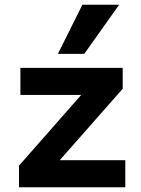

<svg xmlns="http://www.w3.org/2000/svg" viewBox="-20 -789 596 809"><path d="M60 0V-91L360 -432L365 -389H66V-503H497V-415L193 -70L189 -114H508V0ZM224 -562 327 -769H482L335 -562Z"/></svg>

Font: Nunito Sans 6pt
Style: Bold
Weight: 700
Version: Version 3.101;gftools[0.9.27]